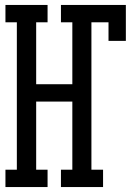

<svg xmlns="http://www.w3.org/2000/svg" viewBox="-20 -755 540 775"><path d="M2 0V-70H48V-665H2V-735H172V-665H126V-415H272V-665H226V-735H488V-590H418V-665H349V-70H396V0H226V-70H272V-345H126V-70H172V0Z"/></svg>

Font: Iosevka Gothic
Style: Regular
Weight: 400
Monospace: yes
Designer: Belleve Invis
Foundry: Belleve Invis
Version: Version 15.5.1; ttfautohint (v1.8.4)